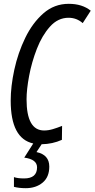

<svg xmlns="http://www.w3.org/2000/svg" viewBox="-20 -745 495 1005"><path d="M115 240Q168 240 203 211Q238 182 238 127Q238 65 171 51L198 10Q255 9 304 -13L305 -86Q280 -76 256.5 -69Q233 -62 211 -62Q119 -62 119 -225Q119 -276 132.5 -348Q146 -420 173 -489.5Q200 -559 241.5 -605.5Q283 -652 339 -652Q381 -652 413 -624L455 -689Q410 -725 340 -725Q264 -725 207 -675Q150 -625 112 -546.5Q74 -468 55 -380.5Q36 -293 36 -218Q36 -20 154 6L107 80Q174 89 174 131Q174 189 106 189Q72 189 53 182V233Q80 240 115 240Z"/></svg>

Font: Noto Sans Display Condensed
Style: Italic
Weight: 400
Width: 3
Designer: Monotype Design team
Foundry: Monotype Imaging Inc.
Version: 1.000